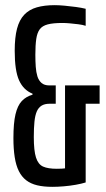

<svg xmlns="http://www.w3.org/2000/svg" viewBox="-20 -716 411 744"><path d="M183 8Q149 8 124 2Q99 -4 81.5 -17.5Q64 -31 53 -53Q42 -75 37 -107Q32 -139 32 -181Q32 -239 40 -273Q48 -307 64.5 -324.5Q81 -342 106 -349V-353Q71 -367 54 -404.5Q37 -442 37 -519Q37 -571 46 -605Q55 -639 74 -659Q93 -679 122.5 -687.5Q152 -696 192 -696Q208 -696 230 -694Q252 -692 274 -689Q296 -686 312 -682V-616Q300 -620 283.5 -622Q267 -624 251 -625.5Q235 -627 222 -627Q186 -627 165 -621.5Q144 -616 134 -602.5Q124 -589 120.5 -565Q117 -541 117 -504Q117 -479 118.5 -457.5Q120 -436 125 -420Q130 -404 141 -394.5Q152 -385 171 -385H196V-314H172Q153 -314 141 -306.5Q129 -299 122.5 -284Q116 -269 113.5 -244.5Q111 -220 111 -185Q111 -132 119.5 -105.5Q128 -79 147 -70.5Q166 -62 200 -62Q210 -62 220 -62.5Q230 -63 243 -65.5Q256 -68 276 -71L232 -24V-385H366V-314H312V-9Q296 -4 273.5 0Q251 4 227 6Q203 8 183 8Z"/></svg>

Font: Saira UltraCondensed SemiBold
Style: Regular
Weight: 600
Width: 1
Designer: Hector Gatti with collaboration of the Omnibus-Type team
Foundry: Omnibus-Type
Version: Version 1.101